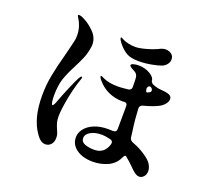

<svg xmlns="http://www.w3.org/2000/svg" viewBox="-130 -943 1259 1131"><g transform="rotate(20 500.0 -377.5)"><path d="M325 -429Q325 -424 321 -413Q300 -353 286.5 -280Q273 -207 273 -168Q273 -144 277.5 -128.5Q282 -113 290 -94Q298 -77 301 -67Q304 -57 304 -42Q304 -17 290 -1.5Q276 14 255 14Q225 14 198 -26Q140 -107 140 -249Q140 -316 152 -378Q164 -440 187 -525Q202 -583 210 -620Q213 -631 213 -652Q213 -682 204.5 -707.5Q196 -733 187 -746Q185 -750 181 -756Q177 -762 177 -766Q177 -770 182 -770Q196 -770 216 -759Q252 -741 284 -708Q316 -675 316 -632Q316 -623 315 -619Q309 -578 296.5 -547.5Q284 -517 262 -474Q234 -421 220 -379Q206 -337 206 -273Q206 -249 209 -233Q212 -217 216 -217Q224 -217 236 -251Q250 -290 273.5 -345Q297 -400 306 -416Q316 -434 321 -434Q325 -434 325 -429ZM459 -727Q459 -731 462 -731Q464 -731 469 -728Q474 -725 476 -724Q491 -716 513 -711Q535 -706 558 -706Q583 -706 627 -718.5Q671 -731 704 -748Q720 -754 730 -754Q754 -754 769 -742Q784 -730 784 -710Q784 -694 774 -680Q764 -666 747 -658Q728 -650 686.5 -642Q645 -634 607 -634Q554 -634 529 -649Q503 -664 481 -690Q459 -716 459 -727ZM880 -44Q880 -23 868 -9.5Q856 4 840 4Q826 4 810.5 -7.5Q795 -19 775 -40Q755 -60 728 -82L724 -84Q717 -84 709 -67Q689 -24 645.5 -4.5Q602 15 553 15Q490 15 450.5 -13Q411 -41 411 -87Q411 -115 430.5 -140.5Q450 -166 487 -181.5Q524 -197 575 -197Q595 -197 604 -196Q626 -196 626 -216L627 -358Q627 -380 611 -380Q606 -379 596 -379Q550 -379 509.5 -397Q469 -415 440 -449Q434 -455 429.5 -462.5Q425 -470 425 -474Q425 -477 428 -477Q432 -477 439 -473.5Q446 -470 451 -468Q486 -452 541 -452Q563 -452 605 -457Q625 -460 625 -480Q624 -495 624 -523Q624 -548 615.5 -558.5Q607 -569 591 -576Q568 -587 568 -596Q568 -603 583.5 -607Q599 -611 614 -611Q654 -611 686 -592.5Q718 -574 718 -551Q723 -539 733 -534Q763 -522 787 -521Q820 -519 838 -512Q856 -505 856 -486Q856 -472 844 -456.5Q832 -441 814 -431Q779 -412 717 -396Q698 -390 699 -371Q702 -302 712 -235Q716 -206 717 -195Q720 -178 740 -171Q795 -151 839 -116Q860 -100 870 -81Q880 -62 880 -44ZM719 -517Q708 -517 704 -501Q706 -475 715 -478Q724 -481 730 -485Q737 -489 737 -498Q737 -507 727 -514Q723 -517 719 -517ZM620 -119Q621 -121 621 -126Q621 -141 605 -145Q573 -153 548 -153Q509 -153 481 -137.5Q453 -122 453 -97Q453 -73 478 -63.5Q503 -54 537 -54Q601 -54 620 -119Z"/></g></svg>

Font: Shippori Mincho B1
Style: Bold
Weight: 700
Designer: FONTDASU
Foundry: FONTDASU / Google Inc. / but / Adobe
Version: Version 3.110; ttfautohint (v1.8.3)